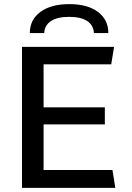

<svg xmlns="http://www.w3.org/2000/svg" viewBox="-20 -914 640 934"><path d="M87 0V-686H535L521 -601H192V-392H490V-309H192V-87H527L541 0ZM125 -753Q125 -818 176.5 -856Q228 -894 317 -894Q406 -894 456.5 -856Q507 -818 507 -753H437Q435 -791 404.5 -811.5Q374 -832 316 -832Q259 -832 228 -811.5Q197 -791 195 -753Z"/></svg>

Font: Chivo Mono Medium
Style: Regular
Weight: 400
Monospace: yes
Version: Version 1.008